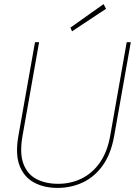

<svg xmlns="http://www.w3.org/2000/svg" viewBox="-20 -906 659 938"><path d="M261 12Q195 12 146 -14.5Q97 -41 75.5 -97Q54 -153 70 -243L151 -700H171L90 -242Q75 -157 94.5 -105.5Q114 -54 158.5 -31Q203 -8 264 -8Q326 -8 379 -34Q432 -60 468.5 -112.5Q505 -165 519 -246L599 -700H619L538 -243Q522 -153 481.5 -97Q441 -41 384 -14.5Q327 12 261 12ZM332 -753 324 -771 486 -886 498 -863Z"/></svg>

Font: DM Sans 11pt Thin
Style: Italic
Weight: 250
Italic angle: -10°
Version: Version 4.004;gftools[0.9.30]